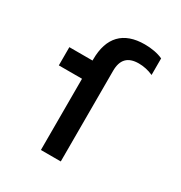

<svg xmlns="http://www.w3.org/2000/svg" viewBox="-175 -877 949 1004"><g transform="rotate(30 300.0 -375.0)"><path d="M215 0H335V-547C335 -615 367 -648 433 -648C461 -648 491 -642 520 -629V-729C490 -743 451 -750 410 -750C282 -750 215 -680 215 -547V-540H75V-430H215Z"/></g></svg>

Font: CommitMono
Style: 700Regular
Weight: 700
Monospace: yes
Designer: Eigil Nikolajsen
Foundry: Eigil Nikolajsen
Version: Version 1.143